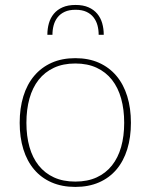

<svg xmlns="http://www.w3.org/2000/svg" viewBox="-20 -730 594 756"><path d="M276.5 -501Q329 -501 369.8 -482.8Q410.5 -464.5 438.5 -431.2Q466.5 -398 481 -351Q495.5 -304 495.5 -246.5Q495.5 -189 481 -142.2Q466.5 -95.5 438.5 -62.5Q410.5 -29.5 369.8 -11.8Q329 6 276.5 6Q224 6 183.2 -11.8Q142.5 -29.5 114.5 -62.5Q86.5 -95.5 72 -142.2Q57.5 -189 57.5 -246.5Q57.5 -304 72 -351Q86.5 -398 114.5 -431.2Q142.5 -464.5 183.2 -482.8Q224 -501 276.5 -501ZM276.5 -15Q324.5 -15 360.5 -31.5Q396.5 -48 420.8 -78.5Q445 -109 457 -151.5Q469 -194 469 -246.5Q469 -299 457 -342Q445 -385 420.8 -415.8Q396.5 -446.5 360.5 -463.2Q324.5 -480 276.5 -480Q228.5 -480 192.5 -463.2Q156.5 -446.5 132.2 -415.8Q108 -385 96 -342Q84 -299 84 -246.5Q84 -194 96 -151.5Q108 -109 132.2 -78.5Q156.5 -48 192.5 -31.5Q228.5 -15 276.5 -15ZM277.5 -710.5Q307.5 -710.5 328.5 -701.2Q349.5 -692 363 -675.8Q376.5 -659.5 382.5 -638.2Q388.5 -617 388.5 -593H368.5Q368.5 -612.5 363.8 -630.2Q359 -648 348.2 -661.8Q337.5 -675.5 320.2 -683.5Q303 -691.5 277.5 -691.5Q252 -691.5 234.8 -683.5Q217.5 -675.5 206.8 -661.8Q196 -648 191.2 -630.2Q186.5 -612.5 186.5 -593H166.5Q166.5 -617 172.5 -638.2Q178.5 -659.5 192 -675.8Q205.5 -692 226.5 -701.2Q247.5 -710.5 277.5 -710.5Z"/></svg>

Font: Lato 2
Style: Regular
Weight: 200
Designer: Lukasz Dziedzic with Adam Twardoch and Botio Nikoltchev
Foundry: tyPoland Lukasz Dziedzic
Version: Version 2.015; 2015-08-06; http://www.latofonts.com/